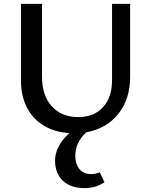

<svg xmlns="http://www.w3.org/2000/svg" viewBox="-20 -678 774 987"><path d="M649 -658V-283Q649 -169 588.5 -93Q528 -17 424 2Q367 53 367 124Q367 164 388 190.5Q409 217 450 217Q473 217 493 207L517 259Q472 289 415 289Q343 289 303 251Q263 213 263 147Q263 111 281.5 75Q300 39 337 6Q262 2 205.5 -32Q149 -66 118.5 -125Q88 -184 88 -261V-658H196V-283Q196 -187 246.5 -131.5Q297 -76 382 -76Q463 -76 509.5 -127Q556 -178 556 -265V-658Z"/></svg>

Font: Ysabeau SC Semibold
Style: Regular
Weight: 600
Designer: Christian Thalmann (Catharsis Fonts)
Version: Version 0.003